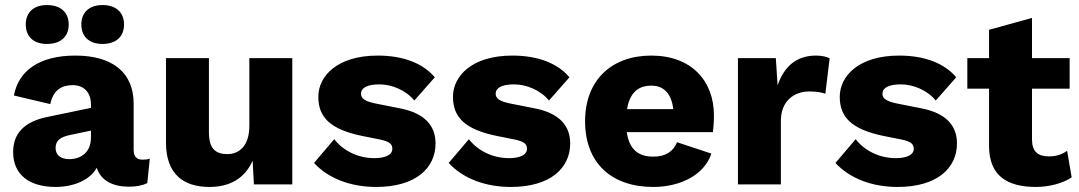

<svg xmlns="http://www.w3.org/2000/svg" viewBox="-20 -730 4272 760"><path d="M166 -710C113 -710 82 -681 82 -633C82 -585 113 -556 166 -556C220 -556 252 -585 252 -633C252 -681 220 -710 166 -710ZM386 -710C333 -710 302 -681 302 -633C302 -585 333 -556 386 -556C439 -556 471 -585 471 -633C471 -681 439 -710 386 -710ZM340 -317V-303L167 -267C74 -248 32 -200 32 -128C32 -38 97 10 200 10C268 10 335 -15 363 -66C379 -15 427 9 490 9C520 9 544 4 563 -5L573 -102C565 -99 555 -98 544 -98C521 -98 509 -110 509 -137V-320C509 -444 424 -510 278 -510C133 -510 53 -448 35 -352L179 -318C191 -374 224 -393 268 -393C312 -393 340 -364 340 -317ZM200 -144C200 -174 219 -188 259 -196L340 -213V-185C340 -126 299 -100 254 -100C224 -100 200 -114 200 -144Z M809 10C890 10 949 -24 980 -94L985 0H1137V-500H967V-232C967 -154 928 -120 880 -120C833 -120 807 -142 807 -206V-500H637V-166C637 -40 707 10 809 10Z M1469 10C1626 10 1704 -65 1704 -162C1704 -232 1662 -283 1559 -302L1468 -320C1423 -329 1409 -341 1409 -359C1409 -382 1433 -396 1482 -396C1532 -396 1588 -372 1620 -332L1701 -424C1655 -479 1577 -510 1475 -510C1314 -510 1240 -428 1240 -347C1240 -266 1287 -218 1413 -192L1483 -178C1523 -170 1533 -159 1533 -141C1533 -116 1503 -104 1462 -104C1394 -104 1336 -136 1303 -179L1223 -85C1280 -23 1369 10 1469 10Z M2002 10C2159 10 2237 -65 2237 -162C2237 -232 2195 -283 2092 -302L2001 -320C1956 -329 1942 -341 1942 -359C1942 -382 1966 -396 2015 -396C2065 -396 2121 -372 2153 -332L2234 -424C2188 -479 2110 -510 2008 -510C1847 -510 1773 -428 1773 -347C1773 -266 1820 -218 1946 -192L2016 -178C2056 -170 2066 -159 2066 -141C2066 -116 2036 -104 1995 -104C1927 -104 1869 -136 1836 -179L1756 -85C1813 -23 1902 10 2002 10Z M2566 10C2671 10 2767 -36 2796 -122L2660 -167C2645 -131 2616 -110 2566 -110C2508 -110 2471 -137 2461 -207H2802C2804 -223 2806 -248 2806 -273C2806 -411 2716 -510 2558 -510C2403 -510 2296 -415 2296 -250C2296 -85 2400 10 2566 10ZM2558 -391C2609 -391 2638 -358 2645 -298H2462C2473 -362 2505 -391 2558 -391Z M2901 0H3071V-252C3071 -330 3123 -368 3184 -368C3213 -368 3233 -364 3247 -359L3264 -499C3253 -505 3235 -510 3210 -510C3132 -510 3083 -466 3058 -392L3051 -500H2901Z M3533 10C3690 10 3768 -65 3768 -162C3768 -232 3726 -283 3623 -302L3532 -320C3487 -329 3473 -341 3473 -359C3473 -382 3497 -396 3546 -396C3596 -396 3652 -372 3684 -332L3765 -424C3719 -479 3641 -510 3539 -510C3378 -510 3304 -428 3304 -347C3304 -266 3351 -218 3477 -192L3547 -178C3587 -170 3597 -159 3597 -141C3597 -116 3567 -104 3526 -104C3458 -104 3400 -136 3367 -179L3287 -85C3344 -23 3433 10 3533 10Z M4214 -500H4065V-659L3895 -612V-500H3809V-379H3895V-150C3896 -34 3967 10 4081 10C4133 10 4189 -5 4222 -28L4204 -133C4184 -119 4163 -111 4131 -111C4089 -111 4065 -130 4065 -178V-379H4214Z"/></svg>

Font: Work Sans
Style: Bold
Weight: 700
Designer: Wei Huang
Foundry: Wei Huang
Version: Version 2.012